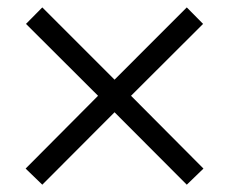

<svg xmlns="http://www.w3.org/2000/svg" viewBox="-20 -612 624 523"><path d="M95.2 -591.8 292 -395 488.8 -591.8 533.2 -546.9 336.9 -351.1 534.2 -152.8 488.8 -108.9 292 -306.2 95.2 -108.9 49.8 -152.8 247.1 -351.1 50.8 -546.9Z"/></svg>

Font: Abel
Style: Regular
Weight: 400
Designer: Matthew Desmond
Foundry: Matthew Desmond
Version: Version 1.002